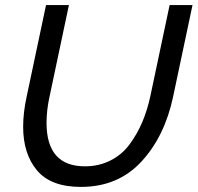

<svg xmlns="http://www.w3.org/2000/svg" viewBox="-20 -730 777 755"><path d="M71 -232Q71 -287 85 -351L161 -710H251L175 -351Q163 -297 163 -247Q163 -76 314 -76Q369 -76 414.5 -99Q460 -122 490 -163Q520 -204 539.5 -250Q559 -296 571 -351L647 -710H737L661 -351Q628 -194 536 -94.5Q444 5 298 5Q180 5 125.5 -60Q71 -125 71 -232Z"/></svg>

Font: Raleway-v4020 Medium
Style: Italic
Weight: 500
Italic angle: -12°
Designer: Matt McInerney, Pablo Impallari, Rodrigo Fuenzalida
Foundry: Matt McInerney, Pablo Impallari, Rodrigo Fuenzalida
Version: Version 4.020;PS 004.020;hotconv 1.0.88;makeotf.lib2.5.64775